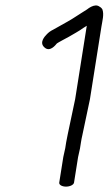

<svg xmlns="http://www.w3.org/2000/svg" viewBox="-20 -708 404 714"><path d="M225.5 -14C240.5 -14 254 -20.8 255.3 -29L270.3 -123.4L277.4 -155.6L281.2 -179.5C282.4 -187.6 284.1 -195.9 286.2 -205.2L314.4 -338.7L357.2 -609C360.6 -630.8 367.6 -654.4 360.8 -673C358.6 -677 355 -680.7 349.7 -683.5C332 -696.9 305.1 -673.9 303.7 -673C289.1 -663 281.5 -659.8 261.1 -645.9C250.5 -638.5 222 -621.9 177.5 -597.5C168 -593 160.2 -587.3 153 -579.4C146.9 -573.1 124.9 -549.9 145 -532C165.1 -512.8 186 -539.8 191.6 -546.5C194.8 -549.3 228.2 -566.9 236.5 -571.5C249.9 -579.5 274.9 -592.9 290.8 -604.7C295.9 -608.1 298 -609.5 302.9 -612.2C302.6 -611.3 302.3 -610 302.2 -609L259.5 -339.3L231.7 -207.7C229.4 -197.7 227.5 -187.9 226.1 -179L222.7 -157.4L215.4 -124.1L200.3 -29C199 -20.8 210.4 -14 225.5 -14Z"/></svg>

Font: MewTooHand
Style: BdIta
Weight: 400
Designer: Mew Too, Robert Jablonski
Version: Version 0.77